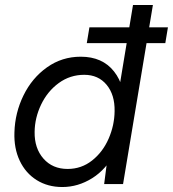

<svg xmlns="http://www.w3.org/2000/svg" viewBox="-20 -740 695 772"><path d="M339.5 -630H655.2L644.7 -566.7H329ZM410.8 -93 514.8 -720H594.8L474.8 0H398.8ZM38 -207.8Q40.2 -286.5 74.5 -356.5Q108.8 -426.5 168.9 -469.2Q229 -512 304.7 -512Q391.7 -512 438.4 -452.8Q485.2 -393.7 481.5 -295.5Q479.3 -198.3 443.5 -128.8Q407.7 -59.2 350.8 -23.6Q293.8 12 230.5 12Q172.2 12 127.6 -15.8Q83 -43.7 59.3 -93.8Q35.7 -143.8 38 -207.8ZM440.8 -293Q442 -358.7 408.8 -398.9Q375.5 -439.2 318.8 -439.2Q261.7 -439.2 216.3 -406.1Q171 -373 145.4 -319.7Q119.8 -266.3 119.2 -209.5Q118.2 -143.8 154.8 -102.2Q191.3 -60.7 251.8 -60.7Q307.3 -60.7 350.2 -94.6Q393.2 -128.5 416.7 -182.3Q440.2 -236.2 440.8 -293Z"/></svg>

Font: Oak Sans Light Italic
Style: Regular
Weight: 400
Italic angle: -9.5°
Foundry: Erik Kennedy, Walven
Version: Version 1.000;Glyphs 3.1.2 (3151)